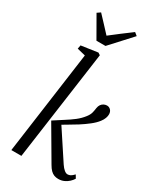

<svg xmlns="http://www.w3.org/2000/svg" viewBox="-255 -1122 1017 1215"><g transform="rotate(30 253.0 -514.0)"><path d="M46 0 149.5 -751 89 -766 94 -792.5 215 -810 231 -799.5 119.5 0ZM393.5 10Q377.5 10 363.5 4.8Q349.5 -0.5 337.2 -12.8Q325 -25 313 -46L171 -288Q208.5 -313 241.8 -333.8Q275 -354.5 303.2 -376.2Q331.5 -398 352.5 -425.5Q368.5 -446 373 -465.2Q377.5 -484.5 379 -498.5Q381.5 -515 389.2 -525.8Q397 -536.5 408 -541.8Q419 -547 430 -547Q446 -547 457 -535.5Q468 -524 468.5 -505.5Q469 -492.5 463.2 -476.5Q457.5 -460.5 445 -444.5Q427.5 -421.5 398.5 -398.8Q369.5 -376 336.8 -355.2Q304 -334.5 274.8 -317.8Q245.5 -301 228 -290L230 -312.5L379 -86Q392.5 -66 405.8 -55.2Q419 -44.5 430 -44.5Q441 -44.5 451.2 -49.8Q461.5 -55 476 -70.5L490 -47Q482 -33.5 468 -20.2Q454 -7 435.2 1.5Q416.5 10 393.5 10ZM166.5 -868.5 78.5 -1022 102.5 -1038.5Q128 -1011 153.8 -983.8Q179.5 -956.5 205.5 -928Q239.5 -955 275.8 -982.2Q312 -1009.5 351 -1038.5L372.5 -1021L232.5 -868.5Z"/></g></svg>

Font: Merriweather 60pt Light
Style: Italic
Weight: 300
Italic angle: -7.8°
Version: Version 2.101